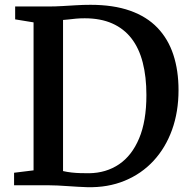

<svg xmlns="http://www.w3.org/2000/svg" viewBox="-20 -770 793 798"><path d="M342.5 8Q323.5 7.5 302.8 6.2Q282 5 260.8 3.5Q239.5 2 219.2 1Q199 0 180.5 0H38.5V-52L119.5 -62V-677L43 -689.5V-743H179.5Q210.5 -743 239.2 -744.8Q268 -746.5 296.8 -748.2Q325.5 -750 356 -750Q451.5 -750 520.8 -725.5Q590 -701 634.5 -654.5Q679 -608 700.5 -542.5Q722 -477 722 -395.5Q722 -305 695 -230.2Q668 -155.5 618 -101.5Q568 -47.5 498.2 -18.8Q428.5 10 342.5 8ZM350.5 -50Q421 -51 474.5 -87Q528 -123 558.2 -194.8Q588.5 -266.5 588.5 -375Q588.5 -451 573.2 -510.2Q558 -569.5 526.5 -610.2Q495 -651 446.5 -672.5Q398 -694 332 -694Q312.5 -694 295.8 -692.5Q279 -691 265.5 -689.2Q252 -687.5 242 -687V-59Q259.5 -55 277.5 -53Q295.5 -51 313.5 -50.5Q331.5 -50 350.5 -50Z"/></svg>

Font: Merriweather 24pt SemiBold
Style: Regular
Weight: 600
Designer: Eben Sorkin
Foundry: Eben Sorkin
Version: Version 2.100